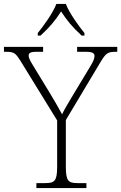

<svg xmlns="http://www.w3.org/2000/svg" viewBox="-30 -951 613 971"><path d="M161 -784V-771H175C223 -815 249 -847 279 -893C309 -847 335 -815 383 -771H397V-784C366 -822 320 -886 303 -931H255C238 -886 192 -822 161 -784ZM154 0H407V-25H364C315 -25 303 -35 303 -109V-344L480 -640C506 -682 515 -689 555 -689H563V-714H360V-689H405C440 -689 448 -681 448 -667C448 -654 440 -637 427 -616L339 -470C314 -428 294 -395 284 -373C264 -410 240 -451 215 -492L137 -620C125 -640 115 -656 115 -669C115 -681 120 -689 154 -689H188V-714H-10V-689H0C41 -689 48 -683 73 -644L259 -342V-108C259 -35 246 -25 198 -25H154Z"/></svg>

Font: Noto Serif Myanmar ExtraLight
Style: Regular
Weight: 200
Designer: Ben Mitchell and the Monotype Design Team
Foundry: Monotype Imaging Inc.
Version: Version 2.106